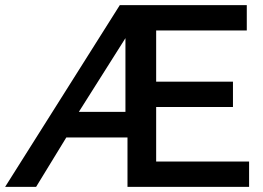

<svg xmlns="http://www.w3.org/2000/svg" viewBox="-45 -730 1028 750"><path d="M423 -710H919V-611H565V-411H865V-312H565V-99H928V0H453V-193H214L96 0H-25ZM445 -293V-581L263 -293Z"/></svg>

Font: Raleway SemiBold
Style: Regular
Weight: 600
Designer: Matt McInerney, Pablo Impallari, Rodrigo Fuenzalida
Foundry: Matt McInerney, Pablo Impallari, Rodrigo Fuenzalida
Version: Version 4.026